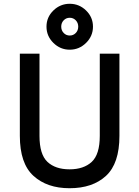

<svg xmlns="http://www.w3.org/2000/svg" viewBox="-20 -984 737 1016"><path d="M435.5 -757Q399 -721 349 -721Q299 -721 262.5 -757Q226 -793 226 -843Q226 -893 262.5 -928.5Q299 -964 349 -964Q399 -964 435.5 -928.5Q472 -893 472 -843Q472 -793 435.5 -757ZM317 -809.5Q330 -796 349 -796Q368 -796 381 -809.5Q394 -823 394 -843Q394 -863 381 -876.5Q368 -890 349 -890Q330 -890 317 -876.5Q304 -863 304 -843Q304 -823 317 -809.5ZM348 12Q229 12 157 -53.5Q85 -119 85 -265V-700H189V-265Q189 -167 231 -127.5Q273 -88 348 -88Q423 -88 465.5 -127.5Q508 -167 508 -265V-700H612V-265Q612 -119 541 -53.5Q470 12 348 12Z"/></svg>

Font: Overpass Light
Style: Bold
Weight: 600
Designer: Delve Withrington, Thomas Jockin
Foundry: Delve Fonts
Version: Version 3.000;DELV;Overpass